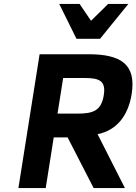

<svg xmlns="http://www.w3.org/2000/svg" viewBox="-20 -950 689 970"><path d="M645.2 -475C669.5 -628.3 586.9 -676 426.1 -676H180.1L73 0H211L251.5 -256H321.5L453 0H611L473.1 -272C567.4 -291.1 627.5 -363 645.2 -475ZM504.3 -469C491.9 -391 450.8 -376 371.6 -376H270.6L299.1 -556H406.1C481.8 -556 515.9 -542.2 504.3 -469ZM485.4 -754 628.3 -930H526.3L439.8 -845L382.3 -930H279.3L366.4 -754Z"/></svg>

Font: Fog Sans
Style: It
Weight: 700
Foundry: Intel Corporation
Version: Version 1.00